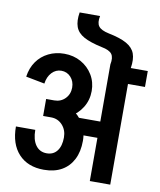

<svg xmlns="http://www.w3.org/2000/svg" viewBox="-96 -970 871 1046"><g transform="rotate(10 340.0 -447.5)"><path d="M290 -484Q290 -519 269 -542Q248 -565 216 -565V-659Q268 -659 309 -636Q350 -613 374 -573.5Q398 -534 398 -484ZM137 -480 33 -500Q40 -549 65 -584.5Q90 -620 129.5 -639.5Q169 -659 217 -659V-565Q186 -565 164 -541.5Q142 -518 137 -480ZM328 -239V-329H549V-239ZM293 -209Q293 -250 268 -277.5Q243 -305 205 -305V-396Q260 -396 303.5 -371.5Q347 -347 372.5 -305Q398 -263 398 -209ZM215 -17Q126 -17 75.5 -71.5Q25 -126 25 -223H132Q132 -169 154 -138.5Q176 -108 215 -108ZM215 -17V-108Q252 -108 272.5 -135Q293 -162 293 -209H398Q398 -149 376 -106Q354 -63 313.5 -40Q273 -17 215 -17ZM161 -305V-399H207V-305ZM206 -305V-399Q242 -399 266 -423.5Q290 -448 290 -485H398Q398 -434 372.5 -393Q347 -352 304 -328.5Q261 -305 206 -305ZM473 0V-645H586V0ZM504 -557V-645H680V-557ZM473 -645Q481 -684 467 -703Q453 -722 410 -730L435 -810Q500 -797 535.5 -777Q571 -757 582.5 -725.5Q594 -694 586 -645ZM410 -730Q345 -744 309.5 -763.5Q274 -783 262.5 -815Q251 -847 259 -895H372Q364 -857 378 -838Q392 -819 435 -810Z"/></g></svg>

Font: Akshar Light Medium
Style: Regular
Weight: 500
Version: Version 1.100